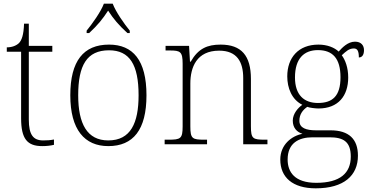

<svg xmlns="http://www.w3.org/2000/svg" viewBox="-20 -786 2020 1046"><path d="M210 10C231 10 254 8 274 3V-26C253 -22 237 -21 215 -21C161 -21 137 -52 137 -134V-504H265V-536H137V-657H111C109 -595 98 -566 83 -551C68 -537 45 -528 17 -528V-504H95V-142C95 -30 128 10 210 10Z M452 -619V-606H466C513 -650 539 -682 569 -728C599 -682 626 -650 674 -606H687V-619C656 -657 611 -721 594 -766H546C529 -721 483 -657 452 -619ZM570 10C706 10 778 -79 778 -267C778 -458 704 -543 574 -543C435 -543 363 -454 363 -267C363 -79 441 10 570 10ZM570 -21C455 -21 406 -111 406 -267C406 -430 453 -512 574 -512C686 -512 735 -434 735 -267C735 -116 692 -21 570 -21Z M877 0H1108V-25H1094C1028 -25 1017 -30 1017 -97V-331C1017 -419 1051 -510 1174 -510C1271 -510 1305 -449 1305 -361V0H1437V-25H1424C1357 -25 1347 -30 1347 -98V-356C1347 -483 1295 -543 1182 -543C1110 -543 1060 -522 1019 -450H1015L1010 -536H882V-511H905C962 -511 975 -505 975 -439V-98C975 -30 964 -25 897 -25H877Z M1700 240C1854 240 1930 170 1930 62C1930 -28 1881 -76 1781 -76H1702C1649 -76 1611 -88 1611 -128C1611 -164 1630 -187 1654 -204C1664 -199 1699 -195 1715 -195C1823 -195 1877 -264 1877 -364C1877 -418 1861 -459 1842 -485C1865 -506 1881 -522 1908 -522C1928 -522 1935 -506 1935 -473C1954 -473 1963 -489 1963 -513C1963 -538 1948 -559 1914 -559C1874 -559 1843 -525 1825 -505C1802 -527 1763 -543 1715 -543C1605 -543 1545 -471 1545 -370C1545 -307 1569 -244 1627 -215C1605 -200 1575 -167 1575 -129C1575 -89 1598 -66 1628 -57C1569 -46 1507 2 1507 83C1507 180 1574 240 1700 240ZM1712 -225C1637 -225 1587 -268 1587 -364C1587 -468 1637 -513 1712 -513C1792 -513 1835 -468 1835 -365C1835 -262 1791 -225 1712 -225ZM1703 210C1585 210 1547 151 1547 83C1547 -7 1608 -38 1683 -38H1775C1850 -38 1891 -15 1891 67C1891 157 1833 210 1703 210Z"/></svg>

Font: Noto Serif Georgian ExtraLight
Style: Regular
Weight: 200
Designer: Monotype Design Team, Akaki Razmadze
Foundry: Google LLC
Version: Version 2.003